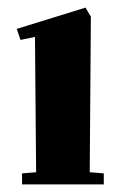

<svg xmlns="http://www.w3.org/2000/svg" viewBox="-20 -485 311 505"><path d="M38 -29 75 -32 72 -388 34 -380 24 -409 205 -465 219 -441 216 -32 253 -29V0H38Z"/></svg>

Font: Rakkas
Style: Regular
Weight: 400
Designer: Zeynep Akay
Foundry: Zeynep Akay
Version: Version 2.000